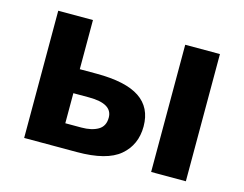

<svg xmlns="http://www.w3.org/2000/svg" viewBox="-81 -671 1011 796"><g transform="rotate(15 425.0 -273.0)"><path d="M78 0V-546H227V-335H299Q424 -335 484 -295Q544 -255 544 -174Q544 -95 488 -47.5Q432 0 304 0ZM623 0V-546H772V0ZM227 -103H296Q340 -103 367.5 -119Q395 -135 395 -172Q395 -232 294 -232H227Z"/></g></svg>

Font: Noto Sans IKEA
Style: Bold
Weight: 600
Designer: Monotype Design Team
Foundry: Monotype Imaging Inc.
Version: Version 2.001